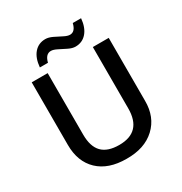

<svg xmlns="http://www.w3.org/2000/svg" viewBox="-208 -1061 1157 1222"><g transform="rotate(-30 371.0 -450.0)"><path d="M537.1 -713.9H653.8V-252Q654.8 -132.3 577.6 -60.5Q500.5 11.2 368.2 9.8Q235.4 9.8 161.6 -60.5Q87.9 -130.9 87.9 -253.9V-713.9H205.1V-262.2Q205.1 -174.3 246.1 -132.1Q287.1 -89.8 372.1 -89.8Q537.1 -89.8 537.1 -263.2ZM443.8 -771Q420.9 -771 392.6 -784.9Q364.3 -798.8 337.6 -812.5Q311 -826.2 293 -826.2Q253.4 -826.2 239.7 -770H180.2Q186 -836.9 217.8 -873Q249.5 -909.2 299.8 -909.2Q323.2 -909.2 351.8 -895.5Q380.4 -881.8 406.7 -867.9Q433.1 -854 451.2 -854Q489.7 -854 502.9 -910.2H564Q558.1 -844.7 526.4 -807.9Q494.6 -771 443.8 -771Z"/></g></svg>

Font: Open Sans
Style: SemiBold
Weight: 600
Foundry: Ascender Corporation
Version: Version 1.10